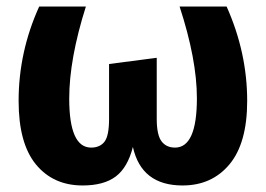

<svg xmlns="http://www.w3.org/2000/svg" viewBox="-20 -551 814 588"><path d="M674 -531Q737 -390 737 -242Q737 -113 683 -48Q629 17 539 17Q413 17 387 -101Q371 -38 334.5 -10.5Q298 17 233 17Q143 17 90 -47.5Q37 -112 37 -242Q37 -392 100 -531H243Q192 -370 192 -249Q192 -99 259 -99Q286 -99 300 -117Q314 -135 314 -187V-355L460 -374V-187Q460 -138 474.5 -118.5Q489 -99 516 -99Q583 -99 583 -250Q583 -369 530 -531Z"/></svg>

Font: Fira Sans
Style: Bold
Weight: 700
Designer: bBox Type GmbH & Carrois Corporate GbR & Edenspiekermann AG
Foundry: bBox Type GmbH & Carrois Corporate GbR & Edenspiekermann AG
Version: Version 4.301;PS 004.301;hotconv 1.0.88;makeotf.lib2.5.64775